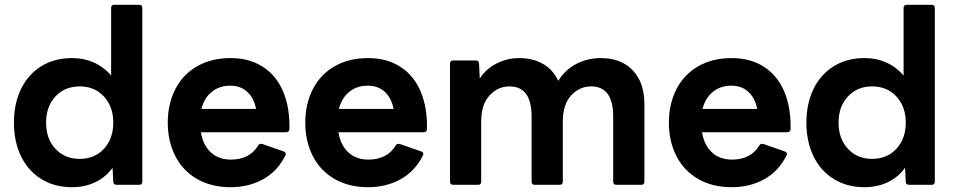

<svg xmlns="http://www.w3.org/2000/svg" viewBox="-20 -770 3983 800"><path d="M38 -259Q38 -338 67.5 -399Q97 -460 152 -494Q207 -528 280 -528Q330 -528 372 -509Q414 -490 443 -455V-737Q443 -750 456 -750H560Q573 -750 573 -737V-13Q573 0 560 0H466Q452 0 452 -13L449 -71Q421 -32 377.5 -11Q334 10 280 10Q207 10 152 -24Q97 -58 67.5 -119Q38 -180 38 -259ZM452 -259Q452 -326 413 -368Q374 -410 312 -410Q250 -410 211 -368Q172 -326 172 -259Q172 -192 211 -150Q250 -108 312 -108Q374 -108 413 -150Q452 -192 452 -259Z M679 -259Q679 -337 710.5 -398.5Q742 -460 801.5 -494Q861 -528 941 -528Q1019 -528 1075.5 -491.5Q1132 -455 1160 -388Q1188 -321 1186 -232Q1185 -219 1172 -219H817Q826 -165 858.5 -135Q891 -105 942 -105Q1020 -105 1056 -164Q1061 -173 1073 -170L1162 -139Q1175 -134 1169 -122Q1136 -56 1076 -23Q1016 10 941 10Q861 10 801.5 -24Q742 -58 710.5 -119.5Q679 -181 679 -259ZM1047 -316Q1038 -362 1010 -387.5Q982 -413 940 -413Q894 -413 862.5 -387.5Q831 -362 819 -316Z M1252 -259Q1252 -337 1283.5 -398.5Q1315 -460 1374.5 -494Q1434 -528 1514 -528Q1592 -528 1648.5 -491.5Q1705 -455 1733 -388Q1761 -321 1759 -232Q1758 -219 1745 -219H1390Q1399 -165 1431.5 -135Q1464 -105 1515 -105Q1593 -105 1629 -164Q1634 -173 1646 -170L1735 -139Q1748 -134 1742 -122Q1709 -56 1649 -23Q1589 10 1514 10Q1434 10 1374.5 -24Q1315 -58 1283.5 -119.5Q1252 -181 1252 -259ZM1620 -316Q1611 -362 1583 -387.5Q1555 -413 1513 -413Q1467 -413 1435.5 -387.5Q1404 -362 1392 -316Z M1868 0Q1855 0 1855 -13V-505Q1855 -518 1868 -518H1962Q1976 -518 1976 -505L1979 -443Q2006 -484 2050 -506Q2094 -528 2143 -528Q2201 -528 2243 -503.5Q2285 -479 2306 -433Q2334 -479 2381 -503.5Q2428 -528 2483 -528Q2568 -528 2616.5 -477Q2665 -426 2665 -337V-13Q2665 0 2652 0H2548Q2535 0 2535 -13V-284Q2535 -410 2443 -410Q2394 -410 2359.5 -372Q2325 -334 2325 -264V-13Q2325 0 2312 0H2208Q2195 0 2195 -13V-284Q2195 -410 2103 -410Q2054 -410 2019.5 -372Q1985 -334 1985 -264V-13Q1985 0 1972 0Z M2767 -259Q2767 -337 2798.5 -398.5Q2830 -460 2889.5 -494Q2949 -528 3029 -528Q3107 -528 3163.5 -491.5Q3220 -455 3248 -388Q3276 -321 3274 -232Q3273 -219 3260 -219H2905Q2914 -165 2946.5 -135Q2979 -105 3030 -105Q3108 -105 3144 -164Q3149 -173 3161 -170L3250 -139Q3263 -134 3257 -122Q3224 -56 3164 -23Q3104 10 3029 10Q2949 10 2889.5 -24Q2830 -58 2798.5 -119.5Q2767 -181 2767 -259ZM3135 -316Q3126 -362 3098 -387.5Q3070 -413 3028 -413Q2982 -413 2950.5 -387.5Q2919 -362 2907 -316Z M3340 -259Q3340 -338 3369.5 -399Q3399 -460 3454 -494Q3509 -528 3582 -528Q3632 -528 3674 -509Q3716 -490 3745 -455V-737Q3745 -750 3758 -750H3862Q3875 -750 3875 -737V-13Q3875 0 3862 0H3768Q3754 0 3754 -13L3751 -71Q3723 -32 3679.5 -11Q3636 10 3582 10Q3509 10 3454 -24Q3399 -58 3369.5 -119Q3340 -180 3340 -259ZM3754 -259Q3754 -326 3715 -368Q3676 -410 3614 -410Q3552 -410 3513 -368Q3474 -326 3474 -259Q3474 -192 3513 -150Q3552 -108 3614 -108Q3676 -108 3715 -150Q3754 -192 3754 -259Z"/></svg>

Font: LINE Seed Sans KR Bold
Style: Regular
Weight: 700
Designer: LINE BX Design & Sandoll Inc & Dalton Maag Ltd
Foundry: Sandoll Inc.
Version: Version 1.000